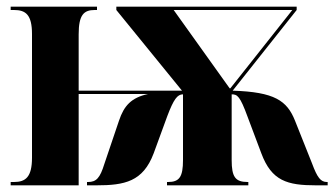

<svg xmlns="http://www.w3.org/2000/svg" viewBox="-20 -556 1003 576"><path d="M12 0H216V-274H424C374 -263 352 -239 337 -194L293 -64C280 -22 269 -10 244 -10H241V0H269C354 0 409 -11 441 -96L482 -208C501 -258 512 -273 529 -273V-76C529 -25 518 -10 484 -10H481V0H725V-10H723C686 -10 675 -25 675 -76V-273C692 -273 700 -268 723 -205L764 -96C795 -13 842 0 928 0H963V-10H961C942 -10 932 -23 916 -66L865 -194C841 -254 804 -280 678 -284L870 -526V-536H329V-526L526 -284H216V-453C216 -511 231 -526 264 -526H271V-536H12V-526H22C57 -526 76 -512 76 -454V-83C76 -25 57 -10 22 -10H12ZM669 -291 501 -526H857L671 -291Z"/></svg>

Font: Noto Serif Display ExtraCondensed ExtraBold
Style: Regular
Weight: 800
Width: 2
Designer: Monotype Design Team
Foundry: Monotype Imaging Inc.
Version: Version 2.009